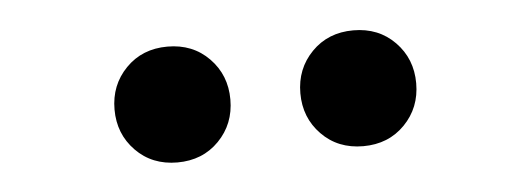

<svg xmlns="http://www.w3.org/2000/svg" viewBox="-27 -849 680 246"><g transform="rotate(-5 313.0 -725.5)"><path d="M268 -725.5Q268 -694 247 -672.5Q226 -651 193.5 -651Q161 -651 140 -672.5Q119 -694 119 -725.5Q119 -757 140 -778.5Q161 -800 193.5 -800Q226 -800 247 -778.5Q268 -757 268 -725.5ZM507 -725.5Q507 -694 486 -672.5Q465 -651 432.5 -651Q400 -651 379 -672.5Q358 -694 358 -725.5Q358 -757 379 -778.5Q400 -800 432.5 -800Q465 -800 486 -778.5Q507 -757 507 -725.5Z"/></g></svg>

Font: Swei Fan Sans CJK TC
Style: Bold
Weight: 700
Version: Version 2.130